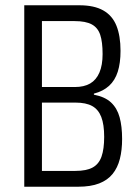

<svg xmlns="http://www.w3.org/2000/svg" viewBox="-20 -708 532 728"><path d="M72 0V-688H281Q337 -688 371.5 -668.5Q406 -649 421.5 -610.5Q437 -572 437 -515Q437 -469 426.5 -436Q416 -403 393.5 -382.5Q371 -362 336 -353V-349Q378 -341 401 -319.5Q424 -298 433.5 -263.5Q443 -229 443 -181Q443 -139 434.5 -105.5Q426 -72 407 -48.5Q388 -25 356 -12.5Q324 0 276 0ZM139 -60H266Q308 -60 331.5 -73Q355 -86 365 -114.5Q375 -143 375 -189Q375 -236 364 -264.5Q353 -293 329.5 -306Q306 -319 266 -319H139ZM139 -378H263Q299 -378 322 -391.5Q345 -405 357 -433Q369 -461 369 -503Q369 -549 360 -576Q351 -603 328 -615.5Q305 -628 263 -628H139Z"/></svg>

Font: Saira Condensed
Style: Regular
Weight: 400
Width: 3
Designer: Hector Gatti with collaboration of the Omnibus-Type team
Foundry: Omnibus-Type
Version: Version 1.101